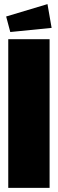

<svg xmlns="http://www.w3.org/2000/svg" viewBox="-20 -910 280 930"><path d="M29.8 -754.9 9.8 -830.1 210 -890.1 230 -774.9ZM20 -720.2H220.2V0H20Z"/></svg>

Font: Mikodacs
Style: Regular
Weight: 400
Designer: gluk (gluksza@wp.pl)
Foundry: gluk (gluksza@wp.pl)
Version: Version 0.28